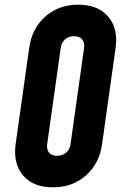

<svg xmlns="http://www.w3.org/2000/svg" viewBox="-20 -786 534 822"><path d="M206 16Q122 16 78.8 -35Q35.5 -86 47 -169L105 -581Q116.5 -664.5 174 -715.2Q231.5 -766 315 -766Q399 -766 442.8 -715.2Q486.5 -664.5 475 -581L417 -169Q405.5 -86 348.2 -35Q291 16 206 16ZM224.5 -119Q248 -119 263.5 -132.8Q279 -146.5 282 -169L340 -581Q343 -603.5 331.8 -617.2Q320.5 -631 297 -631Q273.5 -631 258.2 -617.2Q243 -603.5 240 -581L182 -169Q179 -146.5 189.8 -132.8Q200.5 -119 224.5 -119Z"/></svg>

Font: Mohave
Style: Bold Italic
Weight: 700
Italic angle: -8°
Designer: Gumpita Rahayu
Foundry: Tokotype
Version: Version 2.003; ttfautohint (v1.8.3)